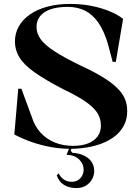

<svg xmlns="http://www.w3.org/2000/svg" viewBox="-20 -743 706 978"><path d="M337 15Q289 15 239 6Q189 -3 141.5 -19.5Q94 -36 53 -58L73 -291H89L141 -150Q156 -101 186.5 -67.5Q217 -34 259.5 -17Q302 0 352 0Q397 0 428.5 -12.5Q460 -25 477 -48Q494 -71 494 -103Q494 -139 476 -167.5Q458 -196 415.5 -225.5Q373 -255 301 -289Q209 -337 155.5 -375Q102 -413 79 -450.5Q56 -488 56 -531Q56 -573 75.5 -608Q95 -643 132 -669Q169 -695 221 -709Q273 -723 337 -723Q395 -723 445.5 -713Q496 -703 537.5 -686Q579 -669 607 -647L570 -428H554L530 -518Q510 -586 481 -627.5Q452 -669 413.5 -688.5Q375 -708 324 -708Q274 -708 238.5 -696Q203 -684 184.5 -661Q166 -638 166 -606Q166 -573 187 -543.5Q208 -514 258 -481.5Q308 -449 393 -408Q460 -377 504.5 -349.5Q549 -322 576.5 -295Q604 -268 616 -240Q628 -212 628 -178Q628 -136 611.5 -104.5Q595 -73 567 -50.5Q539 -28 502 -13.5Q465 1 422.5 8Q380 15 337 15ZM369 215Q333 215 306.5 199Q280 183 269 150L279 140Q289 161 306.5 172Q324 183 345 183Q364 183 377.5 174.5Q391 166 398.5 151.5Q406 137 406 121Q406 107 400.5 94Q395 81 384 70Q373 59 357 52.5Q341 46 319 46L337 0H349L340 24L348 35Q386 38 411 51Q436 64 448 84Q460 104 460 128Q460 150 449 170Q438 190 417.5 202.5Q397 215 369 215Z"/></svg>

Font: Kalnia Medium
Style: Regular
Weight: 500
Designer: Frida Medrano
Foundry: Frida Medrano
Version: Version 1.105